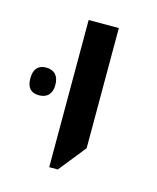

<svg xmlns="http://www.w3.org/2000/svg" viewBox="-102 -683 414 507"><g transform="rotate(15 105.0 -429.0)"><path d="M79.1 -228V-630.4H161.6V-301.8L102.5 -228ZM3.4 -404.3Q-29.8 -404.3 -29.8 -441.9Q-29.8 -460.9 -21.2 -470.5Q-12.7 -480 3.4 -480Q20.5 -480 29.5 -470.2Q38.6 -460.4 38.6 -441.9Q38.6 -423.8 29.5 -414.1Q20.5 -404.3 3.4 -404.3Z"/></g></svg>

Font: Wonky
Style: Regular
Weight: 400
Designer: Monotype Design Team
Foundry: Monotype Imaging Inc.
Version: Version 3.000